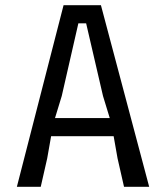

<svg xmlns="http://www.w3.org/2000/svg" viewBox="-20 -720 640 740"><path d="M225 -700H369L555 0H458L433 -110L418 -195H177L162 -110L137 0H45ZM403 -265 377 -350 312 -630H282L218 -350L192 -265Z"/></svg>

Font: Sligoil Micro
Style: Regular
Weight: 400
Designer: Ariel Martín Pérez
Foundry: Igor Stepanchenko
Version: Version 1.001